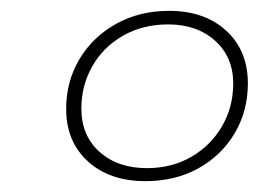

<svg xmlns="http://www.w3.org/2000/svg" viewBox="-20 -765 477 354"><path d="M248 -431Q182 -431 142 -467.5Q102 -504 102 -564Q102 -615 126.5 -656Q151 -697 194 -721Q237 -745 292 -745Q357 -745 397 -708.5Q437 -672 437 -611Q437 -560 412.5 -519Q388 -478 345.5 -454.5Q303 -431 248 -431ZM251 -455Q297 -455 333 -476Q369 -497 389.5 -532.5Q410 -568 410 -611Q410 -660 376.5 -690Q343 -720 290 -720Q243 -720 206.5 -699Q170 -678 150 -642.5Q130 -607 130 -565Q130 -515 163.5 -485Q197 -455 251 -455Z"/></svg>

Font: Montserrat ExtraLight
Style: Italic
Weight: 200
Italic angle: -11.3°
Designer: Julieta Ulanovsky
Foundry: Julieta Ulanovsky
Version: Version 9.000; ttfautohint (v1.8.4.7-5d5b)